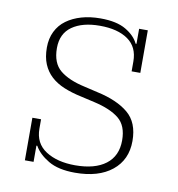

<svg xmlns="http://www.w3.org/2000/svg" viewBox="-66 -580 607 653"><g transform="rotate(10 238.0 -254.0)"><path d="M235 12Q177 12 142.5 -8.5Q108 -29 93 -56H90V0H60V-147H90V-115Q90 -64 129.5 -38.5Q169 -13 231 -13Q299 -13 336.5 -41.5Q374 -70 374 -124Q374 -175 344.5 -199Q315 -223 258 -236L210 -247Q177 -254 150.5 -265Q124 -276 105.5 -293Q87 -310 77 -334Q67 -358 67 -391Q67 -422 79 -446.5Q91 -471 113 -487Q135 -503 164.5 -511.5Q194 -520 230 -520Q286 -520 318 -501Q350 -482 362 -456H365V-508H395V-361H365V-395Q365 -445 329.5 -470Q294 -495 232 -495Q172 -495 136.5 -470Q101 -445 101 -395Q101 -343 131 -318.5Q161 -294 216 -282L263 -271Q332 -256 370.5 -224Q409 -192 409 -128Q409 -63 362.5 -25.5Q316 12 235 12Z"/></g></svg>

Font: IBM Plex Serif ExtLt
Style: Regular
Weight: 200
Designer: Mike Abbink, Paul van der Laan, Pieter van Rosmalen
Foundry: Bold Monday
Version: Version 3.001